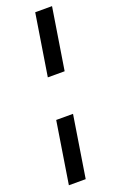

<svg xmlns="http://www.w3.org/2000/svg" viewBox="-169 -750 609 976"><g transform="rotate(-20 135.5 -262.5)"><path d="M110 -372 163 -705H254L201 -372ZM23 180 76 -154H167L114 180Z"/></g></svg>

Font: Nunito Sans 12pt Medium
Style: Italic
Weight: 500
Italic angle: -9°
Designer: Vernon Adams
Foundry: Vernon Adams
Version: Version 3.101;gftools[0.9.27]